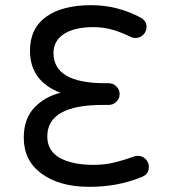

<svg xmlns="http://www.w3.org/2000/svg" viewBox="-20 -741 653 743"><path d="M326 -18Q210 -18 141 -69Q72 -119 72 -208Q72 -281 112.5 -324Q153 -367 214 -382Q96 -427 96 -545Q96 -631 158.5 -676Q221 -721 333 -721Q435 -721 526 -672Q547 -660 547 -637Q547 -619 534.5 -606.5Q522 -594 504 -594Q494 -594 486 -598Q452 -615 417 -625.5Q382 -636 341 -636Q268 -636 227.5 -609.5Q187 -583 187 -536Q187 -419 387 -419H401Q418 -419 430.5 -406.5Q443 -394 443 -377Q443 -360 430.5 -347.5Q418 -335 401 -335H378Q163 -335 163 -213Q163 -157 211.5 -130Q260 -103 342 -103Q384 -103 421.5 -112Q459 -121 495 -134Q503 -138 513 -138Q531 -138 543.5 -125.5Q556 -113 556 -95Q556 -66 528 -56Q437 -18 326 -18Z"/></svg>

Font: Huninn
Style: Regular
Weight: 400
Designer: justfont
Foundry: justfont
Version: Version 1.003